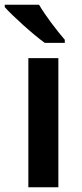

<svg xmlns="http://www.w3.org/2000/svg" viewBox="-38 -786 345 806"><path d="M126 -766H-18V-756C15 -719 101 -641 150 -606H234V-619C202 -656 152 -721 126 -766ZM207 0V-542H81V0Z"/></svg>

Font: Noto Sans Arabic UI SmBd
Style: Regular
Weight: 600
Designer: Monotype Design Team, Nadine Chahine and Nizar Qandah
Foundry: Monotype Imaging Inc.
Version: Version 2.010